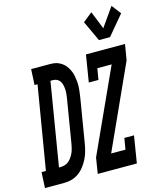

<svg xmlns="http://www.w3.org/2000/svg" viewBox="-200 -1088 1016 1191"><g transform="rotate(-15 307.5 -492.5)"><path d="M-61 0 -56 -101H-28L61 -634H42L47 -735H165Q182 -735 198 -732.5Q214 -730 228.5 -722.5Q243 -715 254.5 -704.5Q266 -694 274.5 -680.5Q283 -667 289 -652Q295 -637 298 -621Q301 -605 302.5 -588Q304 -571 303.5 -554.5Q303 -538 300.5 -521Q298 -504 296 -487L249 -203Q245 -179 238.5 -155Q232 -131 220.5 -108Q209 -85 193.5 -64.5Q178 -44 156.5 -28.5Q135 -13 111 -6.5Q87 0 63 0ZM56 -101H68Q81 -101 95 -105.5Q109 -110 119.5 -119Q130 -128 138.5 -140.5Q147 -153 153 -166Q159 -179 162 -192.5Q165 -206 168 -219L215 -503Q217 -517 218.5 -531Q220 -545 219 -559Q218 -573 215 -586.5Q212 -600 205 -611Q198 -622 186 -628Q174 -634 160 -634H144ZM571 -800H500L439 -931L499 -979L545 -864L630 -985L676 -925ZM278 0 294 -101 537 -634H445L433 -562H371L399 -735H650L633 -634L391 -101H483L495 -173H557L529 0Z"/></g></svg>

Font: Iosevka Slab Extended Oblique
Style: Bold
Weight: 700
Width: 7
Italic angle: -9°
Monospace: yes
Designer: Belleve Invis
Foundry: Belleve Invis
Version: Version 11.1.1; ttfautohint (v1.8.3)